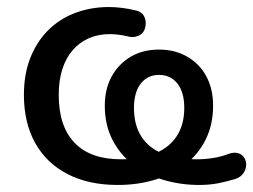

<svg xmlns="http://www.w3.org/2000/svg" viewBox="-20 -517 720 546"><path d="M315 9Q232 9 172 -22Q112 -53 80 -110.5Q48 -168 48 -247Q48 -305 65.5 -350.5Q83 -396 115 -429Q147 -462 192 -479.5Q237 -497 290 -497Q308 -497 327.5 -494.5Q347 -492 363 -488Q381 -485 388.5 -473Q396 -461 394 -444Q391 -425 378 -417.5Q365 -410 350 -412Q330 -417 316 -418.5Q302 -420 292 -420Q259 -420 232 -408Q205 -396 186 -373.5Q167 -351 157 -319.5Q147 -288 147 -247Q147 -158 192 -111Q237 -64 324 -64Q382 -64 422 -81Q462 -98 483 -130.5Q504 -163 504 -210Q504 -255 484.5 -279.5Q465 -304 432 -304Q400 -304 380.5 -279.5Q361 -255 361 -210Q361 -162 381.5 -129.5Q402 -97 441.5 -80.5Q481 -64 540 -64Q562 -64 585 -67.5Q608 -71 629 -79Q645 -85 657 -81.5Q669 -78 675 -68Q681 -58 680 -46Q679 -34 671.5 -23.5Q664 -13 649 -8Q623 0 598.5 4.5Q574 9 547 9Q492 9 443 -6Q394 -21 357 -50Q320 -79 299 -121Q278 -163 278 -216Q278 -264 297.5 -299.5Q317 -335 351.5 -355.5Q386 -376 432 -376Q478 -376 513 -355.5Q548 -335 567 -299.5Q586 -264 586 -216Q586 -163 565 -120.5Q544 -78 507 -49.5Q470 -21 421 -6Q372 9 315 9Z"/></svg>

Font: Nunito SemiBold
Style: Regular
Weight: 600
Designer: Vernon Adams
Foundry: Vernon Adams
Version: Version 3.602